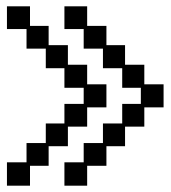

<svg xmlns="http://www.w3.org/2000/svg" viewBox="-20 -560 540 608"><path d="M2 -46H64V-107H125V-169H184V-231H245V-282H184V-344H125V-406H64V-468H2V-540H75V-478H134V-417H195V-355H256V-293H317V-220H256V-159H195V-97H134V-35H75V28H2ZM184 -46H245V-107H306V-169H367V-231H426V-282H367V-344H306V-406H245V-468H184V-540H256V-478H317V-417H376V-355H437V-293H498V-220H437V-159H376V-97H317V-35H256V28H184Z"/></svg>

Font: DotGothic16
Style: Regular
Weight: 400
Designer: Fontworks Inc.
Foundry: Fontworks Inc.
Version: Version 1.100